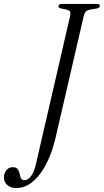

<svg xmlns="http://www.w3.org/2000/svg" viewBox="-172 -740 527 975"><path d="M-89 215Q-117 215 -134.5 200Q-152 185 -152 161Q-152 141 -140 125Q-128 109 -107 109Q-89 109 -82 119Q-75 129 -72.5 142Q-70 155 -65.5 165Q-61 175 -48 175Q-29 175 -13.5 153Q2 131 11 91L183 -654Q188 -675 183 -682Q178 -689 158 -693L138 -697Q125 -700 125 -708Q125 -720 143 -720H321Q335 -720 335 -710Q335 -699 315 -696L295 -693Q273 -690 265 -682.5Q257 -675 252 -654L111 -44Q83 76 29.5 145.5Q-24 215 -89 215Z"/></svg>

Font: Instrument Serif
Style: Italic
Weight: 400
Italic angle: -13°
Designer: Rodrigo Fuenzalida
Foundry: fragTYPE
Version: Version 1.000; ttfautohint (v1.8.4.7-5d5b);gftools[0.9.27]